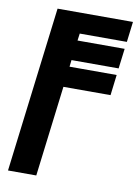

<svg xmlns="http://www.w3.org/2000/svg" viewBox="-94 -921 704 983"><g transform="rotate(10 258.0 -430.0)"><path d="M165 0 223 -471H468L481 -578H236L240 -613H485L498 -717H253L258 -754H503L516 -860H124L18 0Z"/></g></svg>

Font: Ny Stormning
Style: HfKr
Weight: 700
Designer: Robert Jablonski, Mew Too
Foundry: Cannot Into Space Fonts
Version: Version 0.90